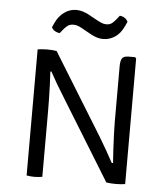

<svg xmlns="http://www.w3.org/2000/svg" viewBox="-52 -771 712 822"><g transform="rotate(5 304.0 -360.0)"><path d="M220.5 -348.5Q203.5 -375.5 188.5 -401Q173.5 -426.5 159.5 -452.5L155 -452Q156.5 -428 157.8 -395.5Q159 -363 159.5 -332.2Q160 -301.5 160 -282V0Q141 3 125.5 3Q110 3 92.5 0V-542Q101 -543.5 112.5 -544.2Q124 -545 133.5 -545Q157.5 -545 174 -542L390.5 -191Q407 -164 422 -137.2Q437 -110.5 451 -85L456.5 -85.5Q454.5 -108.5 452.8 -141.5Q451 -174.5 449.8 -206.8Q448.5 -239 448.5 -259V-500.5Q448.5 -523 455 -534Q461.5 -545 484.5 -545H511L516 -540V0Q498.5 3 475 3Q451 3 435 0ZM272 -649.5Q265 -653.5 256 -657Q247 -660.5 236.5 -660.5Q220.5 -660.5 210.5 -652.5Q200.5 -644.5 193.5 -635.5L180.5 -619.5Q169 -620.5 159 -626.5Q149 -632.5 145.5 -642L154.5 -661.5Q168 -690.5 191.5 -707.5Q215 -724.5 243 -724.5Q258 -724.5 271.5 -720Q285 -715.5 294 -711L339.5 -686Q346 -682.5 355.5 -678.5Q365 -674.5 376 -674.5Q390.5 -674.5 399.5 -681.5Q408.5 -688.5 417.5 -699.5L430.5 -716Q455 -714 465.5 -693L456.5 -673.5Q441.5 -641 418 -625.8Q394.5 -610.5 367.5 -610.5Q353 -610.5 340.2 -614.8Q327.5 -619 317 -624.5Z"/></g></svg>

Font: Signika Negative SC Light
Style: Regular
Weight: 300
Designer: Anna Giedryś
Foundry: Anna Giedryś
Version: Version 2.000; ttfautohint (v1.8.3) -l 8 -r 50 -G 200 -x 9 -